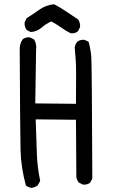

<svg xmlns="http://www.w3.org/2000/svg" viewBox="-20 -864 540 917"><path d="M130.9 33.2Q115.2 31.2 103.5 21.5Q80.1 -64.5 78.1 -147.9Q76.2 -231.4 74.2 -623Q72.3 -652.3 87.9 -675.8Q101.6 -687.5 123 -685.5L142.6 -675.8Q156.2 -654.3 152.3 -625L148.4 -370.1L342.8 -368.2Q344.7 -545.9 341.8 -575.2Q338.9 -604.5 336.9 -636.7Q338.9 -652.3 348.6 -664.1Q362.3 -675.8 383.8 -673.8L403.3 -664.1Q413.1 -628.9 416 -591.3Q418.9 -553.7 420.9 -11.7L411.1 7.8Q397.5 19.5 376 17.6L356.4 7.8Q346.7 -3.9 344.7 -19.5L342.8 -292L150.4 -293.9Q154.3 -188.5 156.2 -127.4Q158.2 -66.4 171.9 0L160.2 21.5Q146.5 31.2 130.9 33.2ZM317.4 -705.1Q293.9 -716.8 271 -733.4Q248 -750 224.6 -761.7Q199.2 -750 177.7 -731.4Q156.2 -712.9 127 -710.9L107.4 -720.7Q95.7 -736.3 97.7 -757.8L107.4 -777.3Q138.7 -796.9 168.9 -818.4Q199.2 -839.8 238.3 -843.8Q268.6 -828.1 296.9 -808.6Q325.2 -789.1 352.5 -771.5Q364.3 -755.9 362.3 -734.4L352.5 -714.8Q338.9 -703.1 317.4 -705.1Z"/></svg>

Font: NaikaiFont
Style: Regular-Lite
Weight: 400
Version: Version 1.67